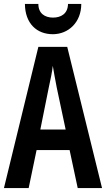

<svg xmlns="http://www.w3.org/2000/svg" viewBox="-20 -951 536 971"><path d="M391 -931H324C323 -881 288 -862 248 -862C207 -862 174 -883 174 -931H106C107 -831 167 -778 247 -778C326 -778 391 -838 391 -931ZM373 0H496L320 -714H174L0 0H125L165 -192H332ZM267 -508 312 -296H184L227 -510C234 -542 244 -588 247 -618C253 -583 258 -554 267 -508Z"/></svg>

Font: Noto Sans Sinhala UI ExtraCondensed SemiBold
Style: Regular
Weight: 600
Width: 2
Designer: Jelle Bosma - Monotype Design Team
Foundry: Monotype Imaging Inc.
Version: Version 2.006